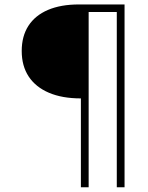

<svg xmlns="http://www.w3.org/2000/svg" viewBox="-20 -752 654 846"><path d="M528.8 73.2H494.6V-699.2H370.6V73.2H336.4V-318.4Q253.9 -318.4 195.6 -343.3Q137.2 -368.2 106.4 -414.8Q75.7 -461.4 75.7 -527.3Q75.7 -592.3 105.2 -638.2Q134.8 -684.1 191.4 -708.3Q248 -732.4 327.6 -732.4H528.8Z"/></svg>

Font: Kumbh Sans ExtraLight
Style: Regular
Weight: 250
Version: Version 1.005